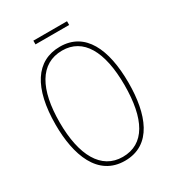

<svg xmlns="http://www.w3.org/2000/svg" viewBox="-197 -944 979 1072"><g transform="rotate(-30 292.0 -408.5)"><path d="M401 -827H184V-803H401ZM527 -358C527 -576 457 -724 295 -724C141 -724 57 -594 57 -358C57 -164 118 10 293 10C467 10 527 -158 527 -358ZM83 -358C83 -569 152 -699 295 -699C430 -699 501 -576 501 -358C501 -141 434 -15 293 -15C155 -15 83 -146 83 -358Z"/></g></svg>

Font: Noto Sans Ethiopic Condensed Thin
Style: Regular
Weight: 100
Width: 3
Designer: Monotype Design Team
Foundry: Monotype Imaging Inc.
Version: Version 2.102